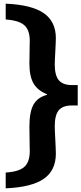

<svg xmlns="http://www.w3.org/2000/svg" viewBox="-20 -875 443 1045"><path d="M403 -301V-412H372Q322 -412 300 -438.5Q278 -465 278 -524Q278 -536 279 -555Q280 -574 281 -595Q282 -616 283 -635.5Q284 -655 284 -667Q284 -758 218 -803.5Q152 -849 11 -855V-769Q83 -764 112.5 -737.5Q142 -711 142 -653Q142 -645 141.5 -628.5Q141 -612 141 -593.5Q141 -575 140.5 -557Q140 -539 140 -529Q140 -460 162.5 -421Q185 -382 236 -362V-359Q184 -345 162 -305Q140 -265 140 -185Q140 -173 140.5 -154Q141 -135 141 -115Q141 -95 141.5 -77.5Q142 -60 142 -52Q142 7 112 33.5Q82 60 11 64V150Q152 144 218 98.5Q284 53 284 -39Q284 -51 283 -71.5Q282 -92 281 -114Q280 -136 279 -156Q278 -176 278 -188Q278 -248 299.5 -274.5Q321 -301 372 -301Z"/></svg>

Font: GradeGX
Style: Regular
Weight: 100
Width: 1
Designer: Adam Twardoch
Foundry: Adam Twardoch
Version: Version 2.002; DEVELOPMENT